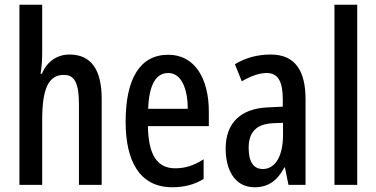

<svg xmlns="http://www.w3.org/2000/svg" viewBox="-20 -780 1588 810"><path d="M158 -559V-760H62V0H158V-274C158 -405 184 -464 250 -464C295 -464 313 -428 313 -341V0H409V-363C409 -484 366 -550 273 -550C222 -550 178 -521 157 -469H151C156 -496 158 -527 158 -559Z M690 -549C571 -549 510 -449 510 -266C510 -105 566 10 707 10C756 10 800 -1 839 -25V-108C797 -81 760 -70 719 -70C642 -70 606 -128 604 -248H861V-309C861 -447 803 -549 690 -549ZM690 -472C745 -472 772 -406 772 -321H605C609 -425 639 -472 690 -472Z M1122 -550C1066 -550 1015 -536 971 -509L1000 -437C1040 -460 1074 -472 1105 -472C1153 -472 1173 -436 1173 -361V-330L1110 -327C996 -322 932 -262 932 -153C932 -67 968 10 1054 10C1112 10 1150 -18 1180 -74H1182L1197 0H1269V-362C1269 -483 1224 -550 1122 -550ZM1129 -260 1174 -262V-210C1174 -121 1141 -67 1089 -67C1051 -67 1029 -95 1029 -156C1029 -222 1061 -256 1129 -260Z M1487 0V-760H1391V0Z"/></svg>

Font: Noto Sans Arabic ExtCond Med
Style: Regular
Weight: 500
Width: 2
Designer: Monotype Design Team, Nadine Chahine, Nizar Qandah and Khaled Hosny
Foundry: Monotype Imaging Inc.
Version: Version 2.012